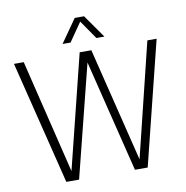

<svg xmlns="http://www.w3.org/2000/svg" viewBox="-98 -1039 1101 1134"><g transform="rotate(-10 452.0 -472.5)"><path d="M208 0 24.5 -740H83L249 -57.5L418.5 -740H488.5L657 -56L824.5 -740H880L696 0H619.5L453.5 -672.5L284.5 0ZM327.5 -806 425 -945H481L578.5 -806H530.5L453 -918L375.5 -806Z"/></g></svg>

Font: Encode Sans Cnd Lt
Style: Regular
Weight: 300
Width: 3
Designer: Multiple Designers
Foundry: Impallari Type
Version: Version 3.002; ttfautohint (v1.8.3) -l 8 -r 50 -G 200 -x 14 